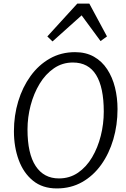

<svg xmlns="http://www.w3.org/2000/svg" viewBox="-20 -1047 708 1075"><path d="M298 8Q218 8 164.8 -35.2Q111.5 -78.5 84.8 -151.2Q58 -224 58 -312Q58 -400 82 -479.5Q106 -559 151 -621.2Q196 -683.5 259 -719.2Q322 -755 400 -755Q461 -755 506 -729.5Q551 -704 580.2 -659.2Q609.5 -614.5 623.8 -557.2Q638 -500 638 -436Q638 -347 614.5 -267Q591 -187 546.8 -125Q502.5 -63 439.8 -27.5Q377 8 298 8ZM310 -48Q370 -48 416.8 -80Q463.5 -112 495.5 -166Q527.5 -220 544.2 -286.5Q561 -353 561 -422Q561 -558 518 -627.5Q475 -697 388 -697Q329 -697 281.8 -664.5Q234.5 -632 201.8 -577.8Q169 -523.5 151.5 -457Q134 -390.5 134 -322Q134 -186.5 179.8 -117.2Q225.5 -48 310 -48ZM274 -815 245 -843 413 -1027H480L579 -843L543 -817L437 -961Z"/></svg>

Font: Merriweather Sans Light
Style: Italic
Weight: 300
Italic angle: -7.5°
Designer: Eben Sorkin
Foundry: Eben Sorkin
Version: Version 2.001; ttfautohint (v1.8.3)